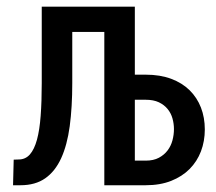

<svg xmlns="http://www.w3.org/2000/svg" viewBox="-20 -548 640 568"><path d="M378.9 -528.3V-327.1H411.1Q453.6 -327.1 486.3 -314.9Q519 -302.7 541 -281Q563 -259.3 574.5 -229.7Q585.9 -200.2 585.9 -165Q585.9 -130.4 574.5 -100.3Q563 -70.3 541 -48.1Q519 -25.9 486.3 -12.9Q453.6 0 411.1 0H288.6V-453.6H193.8V-302.2Q193.8 -231 186.3 -174.8Q178.7 -118.7 160.9 -79.8Q143.1 -41 113.8 -20.5Q84.5 0 40.5 0H18.6L20.5 -75.7L35.2 -76.2Q55.2 -76.2 68.4 -91.1Q81.5 -106 89.4 -134.8Q97.2 -163.6 100.3 -205.6Q103.5 -247.6 103.5 -302.2V-528.3ZM378.9 -252.9V-72.8H411.1Q434.1 -72.8 450 -81.3Q465.8 -89.8 475.8 -103Q485.8 -116.2 490.2 -132.8Q494.6 -149.4 494.6 -166Q494.6 -182.1 490.2 -197.8Q485.8 -213.4 475.8 -225.6Q465.8 -237.8 450 -245.4Q434.1 -252.9 411.1 -252.9Z"/></svg>

Font: Roboto Mono
Style: Regular
Weight: 400
Designer: Google
Version: Version 2.000985; 2015; ttfautohint (v1.3)